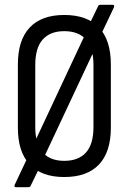

<svg xmlns="http://www.w3.org/2000/svg" viewBox="-20 -725 533 795"><path d="M45 50Q41 50 40 47Q39 44 41 40L98 -81L121 -131L336 -590L348 -620L386 -699Q388 -705 395 -705H447Q455 -705 452 -695L395 -575L373 -523L159 -67L145 -34L107 44Q106 47 103.5 48.5Q101 50 98 50ZM246 8Q152 8 103 -44Q54 -96 54 -196V-458Q54 -559 103 -611Q152 -663 246 -663Q341 -663 390 -611Q439 -559 439 -458V-196Q439 -96 390 -44Q341 8 246 8ZM246 -59Q305 -59 336 -93.5Q367 -128 367 -199V-455Q367 -527 336 -561.5Q305 -596 246 -596Q188 -596 157 -561.5Q126 -527 126 -455V-199Q126 -128 157 -93.5Q188 -59 246 -59Z"/></svg>

Font: Sofia Sans Condensed
Style: Regular
Weight: 400
Designer: Botio Nikoltchev, Ani Petrova
Foundry: lettersoup
Version: Version 4.100